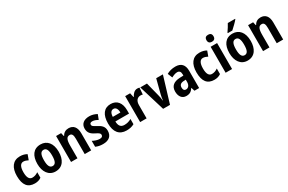

<svg xmlns="http://www.w3.org/2000/svg" viewBox="151 -2130 5253 3504"><g transform="rotate(-30 2777.5 -378.0)"><path d="M259 10C313 10 358 -3 396 -31V-147C357 -120 317 -105 272 -105C210 -105 177 -159 177 -271C177 -383 210 -442 271 -442C303 -442 335 -431 370 -413L409 -520C370 -543 324 -557 264 -557C116 -557 39 -447 39 -271C39 -79 114 10 259 10Z M923 -275C923 -456 833 -557 699 -557C546 -557 473 -445 473 -275C473 -112 551 10 697 10C852 10 923 -114 923 -275ZM611 -273C611 -388 637 -444 698 -444C759 -444 784 -388 784 -275C784 -160 759 -103 698 -103C637 -103 611 -161 611 -273Z M1289 -557C1230 -557 1181 -530 1154 -477H1146L1130 -547H1024V0H1159V-261C1159 -387 1181 -440 1247 -440C1295 -440 1312 -400 1312 -323V0H1448V-360C1448 -491 1388 -557 1289 -557Z M1890 -161C1890 -249 1840 -291 1765 -329C1689 -370 1675 -381 1675 -409C1675 -435 1693 -450 1729 -450C1769 -450 1807 -433 1845 -412L1884 -514C1832 -542 1782 -557 1725 -557C1612 -557 1542 -500 1542 -403C1542 -319 1583 -273 1662 -234C1743 -195 1755 -178 1755 -151C1755 -119 1734 -102 1690 -102C1642 -102 1585 -122 1543 -146V-21C1589 0 1637 10 1697 10C1820 10 1890 -50 1890 -161Z M2175 -556C2037 -556 1959 -456 1959 -270C1959 -92 2038 10 2193 10C2258 10 2308 -2 2355 -28V-138C2304 -109 2260 -98 2207 -98C2133 -98 2095 -144 2094 -236H2382V-309C2382 -462 2306 -556 2175 -556ZM2177 -453C2228 -453 2255 -405 2255 -332H2095C2098 -417 2130 -453 2177 -453Z M2738 -557C2679 -557 2635 -509 2610 -456H2604L2584 -547H2480V0H2616V-279C2616 -369 2661 -418 2727 -418C2744 -418 2760 -416 2773 -411L2784 -551C2768 -555 2752 -557 2738 -557Z M2964 0H3109L3275 -547H3134L3056 -246C3047 -204 3039 -166 3038 -135H3034C3031 -174 3024 -213 3014 -251L2939 -547H2798Z M3541 -557C3472 -557 3407 -540 3356 -510L3396 -412C3442 -437 3483 -451 3520 -451C3565 -451 3588 -422 3588 -363V-341L3512 -338C3381 -332 3311 -276 3311 -162C3311 -65 3358 10 3451 10C3523 10 3561 -16 3599 -73H3602L3625 0H3723V-363C3723 -492 3659 -557 3541 -557ZM3544 -252 3588 -254V-205C3588 -137 3552 -96 3504 -96C3469 -96 3449 -117 3449 -166C3449 -219 3477 -249 3544 -252Z M4043 10C4097 10 4142 -3 4180 -31V-147C4141 -120 4101 -105 4056 -105C3994 -105 3961 -159 3961 -271C3961 -383 3994 -442 4055 -442C4087 -442 4119 -431 4154 -413L4193 -520C4154 -543 4108 -557 4048 -557C3900 -557 3823 -447 3823 -271C3823 -79 3898 10 4043 10Z M4349 -761C4302 -761 4275 -739 4275 -687C4275 -637 4304 -614 4349 -614C4395 -614 4423 -637 4423 -687C4423 -738 4397 -761 4349 -761ZM4417 -547H4281V0H4417Z M4923 -757V-766H4769C4746 -721 4711 -667 4677 -619V-606H4772C4819 -647 4893 -719 4923 -757ZM4969 -275C4969 -456 4879 -557 4745 -557C4592 -557 4519 -445 4519 -275C4519 -112 4597 10 4743 10C4898 10 4969 -114 4969 -275ZM4657 -273C4657 -388 4683 -444 4744 -444C4805 -444 4830 -388 4830 -275C4830 -160 4805 -103 4744 -103C4683 -103 4657 -161 4657 -273Z M5335 -557C5276 -557 5227 -530 5200 -477H5192L5176 -547H5070V0H5205V-261C5205 -387 5227 -440 5293 -440C5341 -440 5358 -400 5358 -323V0H5494V-360C5494 -491 5434 -557 5335 -557Z"/></g></svg>

Font: Noto Sans Armenian Condensed
Style: Bold
Weight: 700
Width: 3
Designer: Monotype Design Team
Foundry: Monotype Imaging Inc.
Version: Version 2.008